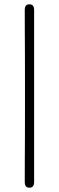

<svg xmlns="http://www.w3.org/2000/svg" viewBox="-20 -750 274 892"><path d="M96 -304Q96 -338 96 -389.5Q96 -441 95.8 -498.5Q95.5 -556 95.2 -610.2Q95 -664.5 95 -704Q95 -730 116.5 -730Q138.5 -730 138.5 -704Q138.5 -669.5 138.5 -616.8Q138.5 -564 138.5 -505.5Q138.5 -447 138.5 -393.5Q138.5 -340 138.5 -304Q138.5 -268 138.5 -214.5Q138.5 -161 138.5 -102.2Q138.5 -43.5 138.5 9Q138.5 61.5 138.5 96Q138.5 122 116.5 122Q95 122 95 96Q95 56.5 95.2 2.2Q95.5 -52 95.8 -109.8Q96 -167.5 96 -218.8Q96 -270 96 -304Z"/></svg>

Font: Fraunces 144pt S100 Light
Style: Regular
Weight: 300
Version: Version 1.000; ttfautohint (v1.8.3)